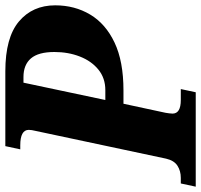

<svg xmlns="http://www.w3.org/2000/svg" viewBox="-73 -717 754 720"><g transform="rotate(-90 304.0 -357.0)"><path d="M-36 0 -24 -56H-3Q23 -56 42.5 -68.5Q62 -81 69 -111L173 -600Q175 -608 176 -614.5Q177 -621 177 -626Q177 -658 119 -658H104L116 -714H397Q523 -714 583.5 -663Q644 -612 644 -527Q644 -454 609.5 -396Q575 -338 504.5 -304.5Q434 -271 325 -271H275L241 -113Q240 -106 239 -99.5Q238 -93 238 -87Q238 -56 289 -56H330L318 0ZM289 -339H326Q371 -339 403 -365Q435 -391 452 -434.5Q469 -478 469 -530Q469 -590 445 -618Q421 -646 375 -646H354Z"/></g></svg>

Font: Noto Serif SemiCondensed ExtraBold
Style: Italic
Weight: 800
Width: 4
Italic angle: -12°
Designer: Monotype Design Team
Foundry: Monotype Imaging Inc.
Version: Version 2.014; ttfautohint (v1.8.4.7-5d5b)